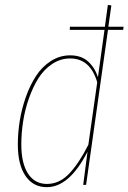

<svg xmlns="http://www.w3.org/2000/svg" viewBox="-20 -754 524 783"><path d="M421.9 -645H483.9L482.4 -632.3H420.4L331.1 0H319.3L336.9 -135.3Q262.7 9.3 170.9 9.3Q115.2 9.3 84 -36.6Q52.7 -82.5 52.7 -165Q52.7 -211.9 60.5 -261Q68.4 -310.1 85.4 -358.4Q102.5 -406.7 127 -444.3Q151.4 -481.9 187.5 -505.1Q223.6 -528.3 266.1 -528.3Q312 -528.3 339.6 -502.9Q367.2 -477.5 379.4 -439L406.2 -632.3H264.6L265.1 -645H407.7L419.9 -733.9L434.1 -731.9ZM340.3 -163.6 376.5 -418.5Q348.1 -515.6 266.1 -515.6Q226.6 -515.6 192.9 -493.2Q159.2 -470.7 136.5 -434.6Q113.8 -398.4 97.7 -352.1Q81.5 -305.7 74.2 -258.1Q66.9 -210.4 66.9 -165Q66.9 -88.4 94.2 -46.1Q121.6 -3.9 171.4 -3.9Q222.2 -3.9 262 -45.7Q301.8 -87.4 340.3 -163.6Z"/></svg>

Font: Fira Sans Compressed Hair
Style: Italic
Weight: 100
Width: 3
Italic angle: -8°
Designer: Carrois Corporate & Edenspiekermann AG
Foundry: Carrois Corporate GbR & Edenspiekermann AG
Version: Version 4.203;PS 004.203;hotconv 1.0.88;makeotf.lib2.5.64775